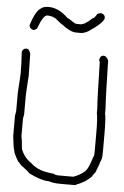

<svg xmlns="http://www.w3.org/2000/svg" viewBox="-59 -927 618 959"><g transform="rotate(5 250.0 -447.5)"><path d="M52.7 -668Q68.4 -668 74.2 -642.6Q76.2 -551.8 76.2 -535.2Q70.3 -444.8 70.3 -431.6V-339.8Q66.4 -320.8 66.4 -318.4V-230.5Q70.3 -216.3 74.2 -168Q87.9 -127.4 125 -101.6Q155.8 -72.8 195.3 -64.5Q221.2 -58.6 246.1 -56.6Q246.1 -52.2 263.7 -50.8H341.8Q375 -62.5 394.5 -80.1Q414.1 -92.3 433.6 -160.2Q437.5 -160.2 437.5 -183.6V-275.4Q437.5 -355.5 431.6 -377V-402.3Q427.7 -445.8 423.8 -634.8Q420.4 -634.8 419.9 -644.5Q423.3 -666 441.4 -666Q454.6 -666 464.8 -644.5Q468.8 -454.6 472.7 -404.3V-378.9Q478.5 -357.4 478.5 -273.4V-181.6Q478.5 -149.4 468.8 -134.8Q468.8 -128.4 453.1 -89.8Q453.1 -84 439.5 -68.4Q437.5 -58.1 402.3 -33.2Q371.6 -15.6 363.3 -15.6Q362.3 -9.8 347.7 -9.8H281.2Q245.6 -9.8 222.7 -17.6Q183.6 -17.6 121.1 -48.8Q121.1 -53.2 74.2 -87.9Q74.2 -90.8 60.5 -103.5Q37.1 -143.1 37.1 -154.3Q31.7 -167 25.4 -226.6V-330.1Q25.4 -332.5 29.3 -351.6V-445.3Q35.2 -531.7 35.2 -544.9Q35.2 -589.8 31.2 -650.4Q37.6 -668 52.7 -668ZM146.5 -884.8Q196.3 -884.8 244.1 -837.9Q252.4 -835.4 283.2 -814.5L294.9 -812.5H310.5Q333 -812.5 369.1 -847.7Q377.9 -847.7 390.6 -871.1Q403.8 -877 408.2 -877Q429.7 -872.6 429.7 -853.5Q425.3 -828.6 353.5 -781.2Q332 -769.5 318.4 -769.5H293Q263.2 -769.5 218.8 -804.7Q215.8 -804.7 185.5 -830.1Q167 -841.8 142.6 -841.8Q122.1 -841.8 97.7 -773.4Q88.4 -763.7 78.1 -763.7Q58.6 -771 58.6 -785.2Q81.1 -860.4 109.4 -875Q120.1 -884.8 146.5 -884.8Z"/></g></svg>

Font: CEF Fonts CJK Mono
Style: Regular
Weight: 400
Designer: PartyBoss (派对大魔王)
Version: Release 2.25